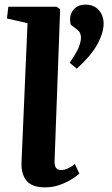

<svg xmlns="http://www.w3.org/2000/svg" viewBox="-20 -796 486 830"><path d="M99 -696 10 -716 16 -767H225L240 -756L216 -104Q215 -83 221 -72Q227 -61 245 -61Q271 -61 304 -87L323 -45Q312 -35 289.5 -21Q267 -7 237.5 3.5Q208 14 175 14Q118 14 94.5 -15Q71 -44 73 -94ZM312 -499 281 -525Q310 -566 320 -590.5Q330 -615 330 -633Q330 -643 326.5 -652Q323 -661 311 -670L286 -689Q277 -725 295 -750.5Q313 -776 350 -776Q386 -776 407 -752.5Q428 -729 428 -692Q427 -653 401.5 -605.5Q376 -558 312 -499Z"/></svg>

Font: Literata 36pt
Style: Bold Italic
Weight: 700
Italic angle: -2°
Designer: Latin by Veronika Burian and Jose Scaglione. Greek by Irene Vlachou. Cyrillic by Vera Evstafieva
Foundry: TypeTogether
Version: Version 3.002